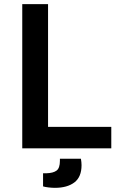

<svg xmlns="http://www.w3.org/2000/svg" viewBox="-20 -713 600 923"><path d="M87 0V-693H211V-103H515V0ZM244 190Q230 190 213 188Q196 186 187 183V120H203Q236 119 252 107Q268 95 268 60V50H369Q372 67 372 81Q372 138 337.5 164Q303 190 244 190Z"/></svg>

Font: Ubuntu Sans Mono SemiBold
Style: Regular
Weight: 600
Monospace: yes
Designer: Dalton Maag Ltd
Foundry: Dalton Maag Ltd
Version: Version 1.006